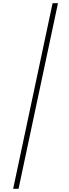

<svg xmlns="http://www.w3.org/2000/svg" viewBox="-20 -970 434 1212"><path d="M63 222 312 -950H346L97 222Z"/></svg>

Font: Be Vietnam Pro Thin
Style: Italic
Weight: 100
Italic angle: -12°
Designer: Lam Bao, Tony Le, Vietanh Nguyen
Foundry: Yellow Type Foundry
Version: Version 1.002; ttfautohint (v1.8.3)